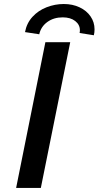

<svg xmlns="http://www.w3.org/2000/svg" viewBox="-20 -928 487 948"><path d="M204.1 -719.7H326.7L181.6 0H59.6ZM374.5 -778.8Q374.5 -806.2 351.3 -824.2Q328.1 -842.3 289.6 -842.3Q245.1 -842.3 213.6 -819.3Q182.1 -796.4 173.8 -758.8L103.5 -769.5Q111.8 -814 140.6 -845.2Q169.4 -876.5 210.4 -892.3Q251.5 -908.2 294.9 -908.2Q338.4 -908.2 373 -891.8Q407.7 -875.5 427.2 -846.9Q446.8 -818.4 446.8 -783.2Q446.8 -767.6 443.4 -753.9L373 -765.1Q374.5 -772 374.5 -778.8Z"/></svg>

Font: Reddit Sans Vanilla SemiBold
Style: Italic
Weight: 600
Italic angle: -11.25°
Designer: Stephen Hutchings
Version: Version 1.013